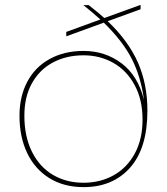

<svg xmlns="http://www.w3.org/2000/svg" viewBox="-20 -761 685 788"><path d="M422 -674Q507 -593 546 -504.5Q585 -416 585 -307Q585 -153 514 -73Q443 7 323 7Q242 7 182.5 -30Q123 -67 91.5 -133Q60 -199 60 -286Q60 -365 92 -425.5Q124 -486 184 -519Q244 -552 323 -552Q411 -552 478.5 -501.5Q546 -451 571 -351Q558 -447 520.5 -520Q483 -593 406 -668L252 -612V-630L392 -681Q354 -715 322 -740H344Q390 -704 408 -687L557 -741V-723ZM323 -11Q392 -11 447 -42Q502 -73 533.5 -131.5Q565 -190 565 -270Q565 -352 532.5 -412Q500 -472 445 -503Q390 -534 323 -534Q253 -534 198 -505Q143 -476 111.5 -420Q80 -364 80 -286Q80 -201 111 -138.5Q142 -76 197 -43.5Q252 -11 323 -11Z"/></svg>

Font: Fz Poppins Thin
Style: Regular
Weight: 100
Designer: Ninad Kale (Devanagari), Jonny Pinhorn (Latin)
Foundry: Indian Type Foundry
Version: Vit hóa bi Vntype.Com & FontZin.Com